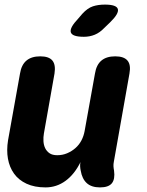

<svg xmlns="http://www.w3.org/2000/svg" viewBox="-20 -805 640 835"><path d="M415 10Q378 10 357.5 -8.5Q337 -27 331 -63Q329 -72 328.5 -81.5Q328 -91 330 -100Q304 -47 265 -18.5Q226 10 178 10Q130 10 95.5 -6Q61 -22 41 -50Q21 -78 14.5 -115Q8 -152 15 -195L67 -485Q73 -523 95 -541.5Q117 -560 155 -560Q193 -560 208 -541.5Q223 -523 217 -485L171 -225Q168 -208 169 -191Q170 -174 176.5 -160.5Q183 -147 195.5 -138.5Q208 -130 229 -130Q252 -130 272 -138.5Q292 -147 308 -161Q324 -175 334 -194Q344 -213 348 -235L393 -485Q399 -523 421 -541.5Q443 -560 481 -560Q519 -560 534.5 -541.5Q550 -523 543 -485L475 -101Q473 -91 473.5 -82Q474 -73 476 -63Q481 -26 466.5 -8Q452 10 415 10ZM345 -645Q294 -645 288 -664.5Q282 -684 320 -724L338 -745Q361 -770 384 -777.5Q407 -785 436 -785Q487 -785 492.5 -765.5Q498 -746 459 -708L433 -683Q414 -663 392 -654Q370 -645 345 -645Z"/></svg>

Font: Maple Mono NL ExtraBold
Style: Italic
Weight: 800
Italic angle: -10°
Monospace: yes
Designer: subframe7536
Version: Version 7.000